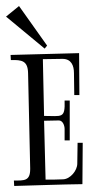

<svg xmlns="http://www.w3.org/2000/svg" viewBox="-34 -731 320 636"><path d="M108 -535C130 -535 151 -536 173 -536C202 -536 211 -514 211 -489L212 -416H229L228 -555L1 -549L2 -532C38 -533 58 -530 59 -489L66 -174V-171C66 -131 46 -133 12 -133L13 -115C88 -117 164 -120 239 -121L240 -258H223L222 -189C222 -166 199 -138 175 -137C156 -136 137 -136 117 -136L112 -331L161 -332C174 -332 180 -315 180 -304V-266H197V-398H180C182 -337 171 -347 112 -347ZM29 -711 -14 -676 114 -570 122 -580Z"/></svg>

Font: Bigelow Rules
Style: Regular
Weight: 400
Designer: Astigmatic (AOETI)
Foundry: Astigmatic (AOETI)
Version: Version 1.000